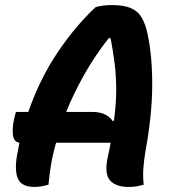

<svg xmlns="http://www.w3.org/2000/svg" viewBox="-20 -730 690 760"><path d="M172 1Q159 5 144 7.5Q129 10 117 10Q67 10 52 -20.5Q37 -51 47 -113Q52 -139 57 -165Q34 -168 31 -197.5Q28 -227 37 -264L43 -287H92Q138 -419 209 -524Q280 -629 359 -702Q389 -710 422 -710Q471 -710 499 -697.5Q527 -685 542 -658.5Q557 -632 565 -591Q583 -506 582.5 -390.5Q582 -275 556 -132Q550 -98 547.5 -64.5Q545 -31 549 1Q535 5 522 7.5Q509 10 489 10Q438 10 415.5 -16Q393 -42 406 -106Q413 -137 418 -165H202Q189 -120 182 -78Q175 -36 172 1ZM344 -287Q374 -287 394.5 -277.5Q415 -268 426 -251L431 -252Q440 -318 440 -372.5Q440 -427 434 -476.5Q428 -526 418 -578L411 -580Q354 -507 312.5 -433Q271 -359 242 -287Z"/></svg>

Font: Recursive Sn Csl St
Style: Bold Italic
Weight: 700
Italic angle: -15°
Version: Version 1.079;hotconv 1.0.112;makeotfexe 2.5.65598; ttfautoh